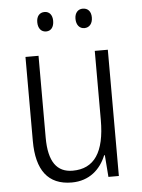

<svg xmlns="http://www.w3.org/2000/svg" viewBox="-52 -755 596 806"><g transform="rotate(-5 246.0 -351.5)"><path d="M132 -673C132 -647 145 -631 166 -631C186 -631 199 -646 199 -673C199 -698 186 -713 166 -713C145 -713 132 -698 132 -673ZM293 -673C293 -647 307 -631 327 -631C348 -631 362 -647 362 -673C362 -699 348 -713 327 -713C307 -713 293 -698 293 -673ZM417 -532H362V-241C362 -105 317 -39 226 -39C160 -39 125 -85 125 -187V-532H70V-178C70 -55 118 10 218 10C293 10 340 -35 363 -92H366L373 0H417Z"/></g></svg>

Font: Noto Sans Display SemiCondensed Light
Style: Regular
Weight: 300
Width: 4
Designer: Monotype Design Team
Foundry: Monotype Imaging Inc.
Version: Version 1.900